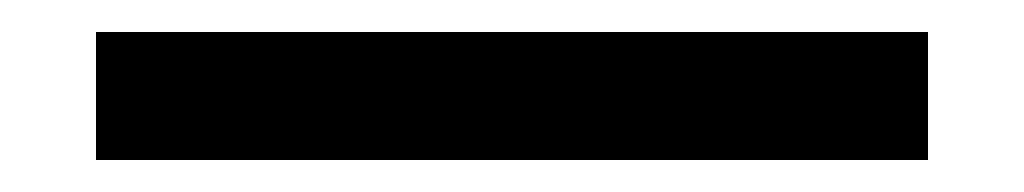

<svg xmlns="http://www.w3.org/2000/svg" viewBox="-20 -20 640 120"><path d="M40 80V0H560V80Z"/></svg>

Font: Tektur
Style: Regular
Weight: 400
Designer: Adam Jagosz
Foundry: Adam Jagosz
Version: Version 1.005;gftools[0.9.30]